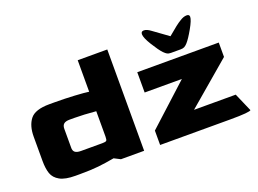

<svg xmlns="http://www.w3.org/2000/svg" viewBox="-100 -897 1520 1129"><g transform="rotate(-20 660.5 -333.0)"><path d="M50 -149V-300Q50 -368 81 -408Q112 -448 202 -448H233Q298 -448 359 -444.5Q420 -441 447 -437V-634H632V0H487L448 -20Q393 -10 346.5 -5Q300 0 232 0H202Q139 0 105.5 -18.5Q72 -37 61 -68.5Q50 -100 50 -149ZM416 -126Q437 -126 442 -131Q447 -136 447 -156V-315Q368 -322 313 -322H283Q258 -322 246.5 -312.5Q235 -303 235 -282V-166Q234 -145 245.5 -135.5Q257 -126 283 -126ZM732 -90 985 -321H752V-448H1262V-358L990 -126H1251L1301 -11Q1298 -6 1266 -3Q1234 0 1170 0H732ZM872 -666Q890 -666 914 -648L1008 -580Q1071 -634 1096 -648Q1119 -663 1139 -663Q1156 -663 1156 -648Q1156 -628 1128 -578.5Q1100 -529 1081 -508Q1071 -497 1062 -492Q1053 -487 1038 -487H978Q963 -487 954.5 -491.5Q946 -496 934 -508Q914 -529 884 -577.5Q854 -626 854 -648Q854 -666 872 -666Z"/></g></svg>

Font: Gold Bold
Style: Regular
Weight: 400
Designer: jaiki
Version: Version 1.000